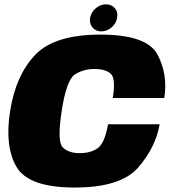

<svg xmlns="http://www.w3.org/2000/svg" viewBox="-20 -836 767 860"><path d="M314 4Q521 4 599 -85.8Q677 -175.5 695 -279.5H464Q449 -194 417.2 -172Q385.5 -150 337 -150Q287 -150 261 -176Q235 -202 256.5 -339.5Q277.5 -478 315.5 -502.5Q353.5 -527 403.5 -527Q452.5 -527 476 -505.8Q499.5 -484.5 485 -397H716Q732.5 -504.5 684.8 -592.8Q637 -681 429.5 -681Q224 -681 137.2 -589.8Q50.5 -498.5 25.5 -339.5Q0 -181 54 -88.5Q108 4 314 4ZM433.5 -695.5Q459 -695.5 479.8 -713.2Q500.5 -731 504.5 -756Q509.5 -781.5 494.8 -799Q480 -816.5 454.5 -816.5Q429.5 -816.5 409 -799Q388.5 -781.5 383.5 -756Q379.5 -731 394 -713.2Q408.5 -695.5 433.5 -695.5Z"/></svg>

Font: Anybody UltraCondensed Thin Black
Style: Italic
Weight: 900
Italic angle: -10°
Version: Version 1.111